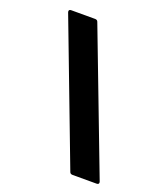

<svg xmlns="http://www.w3.org/2000/svg" viewBox="-131 -785 735 871"><g transform="rotate(20 236.5 -350.0)"><path d="M449 -14Q450 -12 450 -9Q450 0 439 0H323Q312 0 309 -9L52 -686Q51 -688 51 -691Q51 -700 62 -700H177Q188 -700 191 -691Z"/></g></svg>

Font: LinhAnh
Style: Bold
Weight: 700
Designer: Jeremy Tribby
Foundry: Tribby Type
Version: Version 1.408